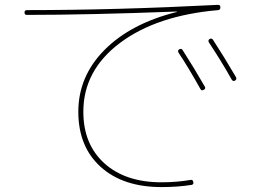

<svg xmlns="http://www.w3.org/2000/svg" viewBox="-20 -719 1040 784"><path d="M711.9 -517.6Q720.7 -522.5 725.6 -514.6Q771.5 -443.4 816.4 -365.2Q821.3 -357.4 812 -352.1Q802.7 -346.7 797.9 -356.4Q750 -442.4 709 -503.9Q704.1 -512.7 711.9 -517.6ZM835.9 -559.6Q844.7 -564.5 849.6 -556.6Q893.6 -489.3 943.4 -404.3Q948.2 -395.5 939.9 -390.1Q931.6 -384.8 925.8 -394.5Q887.7 -462.9 833 -545.9Q828.1 -554.7 835.9 -559.6ZM88.9 -658.2Q80.1 -658.2 80.1 -668Q80.1 -677.7 89.8 -677.7Q453.1 -677.7 870.1 -699.2Q879.9 -699.2 879.9 -689.5Q879.9 -678.7 871.1 -677.7Q620.1 -656.2 470.2 -543.9Q320.3 -431.6 320.3 -262.7Q320.3 -129.9 406.2 -52.2Q492.2 25.4 639.6 25.4Q701.2 25.4 758.8 15.6Q767.6 13.7 769.5 25.4Q771.5 34.2 761.7 36.1Q704.1 44.9 639.6 44.9Q482.4 44.9 391.1 -37.6Q299.8 -120.1 299.8 -262.7Q299.8 -407.2 406.7 -515.1Q513.7 -623 701.2 -669.9Q702.1 -669.9 702.1 -670.9Q702.1 -671.9 701.2 -671.9Q341.8 -658.2 88.9 -658.2Z"/></svg>

Font: Rounded-X Mgen+ 1mn thin
Style: Regular
Weight: 100
Designer: [Source Han Sans]
Ryoko NISHIZUKA  (kana & ideographs); Paul D. Hunt (Latin, Greek & Cyrillic); Wenlong ZHANG  (bopomofo
Version: Version 1.059.20150602